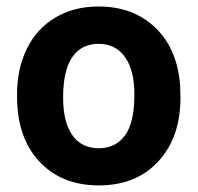

<svg xmlns="http://www.w3.org/2000/svg" viewBox="-20 -558 605 588"><path d="M32.2 -269Q32.2 -347.7 62.5 -409.2Q92.8 -470.7 149.7 -504.4Q206.5 -538.1 281.7 -538.1Q388.7 -538.1 456.3 -472.7Q523.9 -407.2 531.7 -294.9L532.7 -258.8Q532.7 -137.2 464.8 -63.7Q397 9.8 282.7 9.8Q168.5 9.8 100.3 -63.5Q32.2 -136.7 32.2 -262.7ZM173.3 -258.8Q173.3 -183.6 201.7 -143.8Q230 -104 282.7 -104Q334 -104 362.8 -143.3Q391.6 -182.6 391.6 -269Q391.6 -342.8 362.8 -383.3Q334 -423.8 281.7 -423.8Q230 -423.8 201.7 -383.5Q173.3 -343.3 173.3 -258.8Z"/></svg>

Font: Shabnam FD
Style: Bold
Weight: 700
Foundry: DejaVu fonts team - Redesigned by Saber Rastikerdar - Based on Vazir font
Version: Version 5.00;October 20, 2019;FontCreator 12.0.0.2547 64-bit